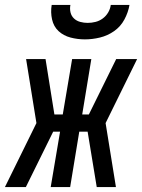

<svg xmlns="http://www.w3.org/2000/svg" viewBox="-52 -760 577 780"><path d="M419 0H341L304 -225H270L233 0H154L192 -225H164L53 0H-32L96 -260L54 -520H133L169 -295H203L241 -520H319L282 -295H309L420 -520H505L377 -260ZM293 -600Q263 -600 234.5 -607.5Q206 -615 186 -633.5Q166 -652 159.5 -681Q153 -710 158 -740H234Q231 -724 234.5 -709.5Q238 -695 248.5 -685Q259 -675 274 -671Q289 -667 304 -667Q320 -667 336 -671Q352 -675 365.5 -685Q379 -695 387.5 -709.5Q396 -724 398 -740H474Q469 -710 453.5 -681Q438 -652 411.5 -633.5Q385 -615 354 -607.5Q323 -600 293 -600Z"/></svg>

Font: Iosevka SS04
Style: Italic
Weight: 400
Italic angle: -9°
Monospace: yes
Designer: Belleve Invis
Foundry: Belleve Invis
Version: Version 19.0.0; ttfautohint (v1.8.4)